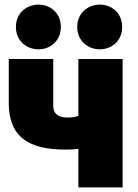

<svg xmlns="http://www.w3.org/2000/svg" viewBox="-20 -800 600 833"><path d="M512 13H320V-154C303 -152 282 -151 264 -151C109 -151 18 -202 18 -354V-544H211V-340C211 -308 231 -290 274 -290C294 -290 303 -292 320 -297V-544H512ZM244 -683C244 -623 199 -586 147 -586C95 -586 49 -623 49 -683C49 -743 95 -780 147 -780C199 -780 244 -743 244 -683ZM510 -683C510 -623 465 -586 413 -586C361 -586 315 -623 315 -683C315 -743 361 -780 413 -780C465 -780 510 -743 510 -683Z"/></svg>

Font: Repo Black
Style: Regular
Weight: 900
Designer: Stefan Peev
Foundry: Context Ltd
Version: Version 1.502